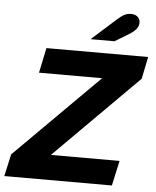

<svg xmlns="http://www.w3.org/2000/svg" viewBox="-78 -928 794 978"><g transform="rotate(5 319.5 -439.5)"><path d="M-19 0 6 -113 434 -540H111L138 -668H658L635 -555L208 -128H559L531 0ZM358 -733 482 -844Q503 -863 518.5 -871Q534 -879 553 -879Q574 -879 586.5 -867.5Q599 -856 599 -840Q599 -818 584.5 -802.5Q570 -787 548 -774L480 -733Z"/></g></svg>

Font: Atkinson Hyperlegible Next
Style: Bold Italic
Weight: 700
Italic angle: -12°
Designer: Elliott Scott, Megan Eiswerth, Linus Boman, Theodore Petrosky, Letters from Sweden
Foundry: Applied Design Works, Letters from Sweden
Version: Version 2.001